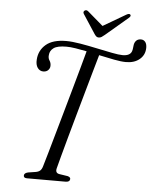

<svg xmlns="http://www.w3.org/2000/svg" viewBox="-59 -924 777 973"><g transform="rotate(5 330.0 -437.5)"><path d="M260.5 -62.5Q255 -39 277 -35.5L319.5 -29Q335 -24.5 333.5 -14.5Q332 0 311 0H115Q97 0 98 -13.5Q98.5 -25.5 118 -30L156.5 -36Q171 -38.5 179 -45.8Q187 -53 191.5 -69.5Q199 -94 211.5 -138Q224 -182 239.8 -237.8Q255.5 -293.5 272.8 -354.2Q290 -415 306.5 -474Q323 -533 337 -583.2Q351 -633.5 360 -667.5Q330 -673.5 303 -677.8Q276 -682 256.5 -682Q210.5 -682 191.5 -668.2Q172.5 -654.5 171 -632Q169 -616 176.8 -604.5Q184.5 -593 184 -578Q184 -565.5 174.8 -556Q165.5 -546.5 149.5 -546.5Q131.5 -547 120.8 -562.2Q110 -577.5 112 -604Q115 -651 150 -680.8Q185 -710.5 253 -710.5Q283 -710.5 324.5 -703.5Q366 -696.5 409.2 -687.2Q452.5 -678 488.5 -671Q524.5 -664 543 -664Q581 -664 589.5 -688Q592.5 -697 593 -705.5Q593.5 -714 595 -721.5Q597.5 -735 606 -743.2Q614.5 -751.5 629.5 -751.5Q642.5 -751.5 651 -741.5Q659.5 -731.5 659.5 -711Q659 -675 632.5 -652.8Q606 -630.5 563 -630.5Q539.5 -630.5 502.8 -637.5Q466 -644.5 425 -653.5Q415 -618.5 400.5 -567.8Q386 -517 369.5 -458Q353 -399 336 -338.8Q319 -278.5 304 -223.8Q289 -169 277.5 -126.8Q266 -84.5 260.5 -62.5ZM445 -758.5Q436 -751 429.5 -746.8Q423 -742.5 415 -742.5Q407 -742.5 402.2 -746.8Q397.5 -751 392.5 -758.5L329.5 -855Q323 -865.5 332.5 -872.5Q341.5 -878 351 -869.5L429 -802.5L543.5 -869.5Q558 -878 564 -872.5Q571 -865.5 558.5 -855Z"/></g></svg>

Font: Fraunces 72pt S050 Light
Style: Italic
Weight: 300
Italic angle: -16°
Version: Version 1.000; ttfautohint (v1.8.3)